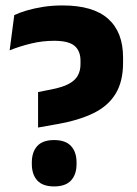

<svg xmlns="http://www.w3.org/2000/svg" viewBox="-20 -672 502 706"><path d="M190 -215.5 120 -203V-333.5L168 -343Q209.5 -351 232.8 -363.5Q256 -376 266 -394Q276 -412 276 -436V-448.5Q276 -485 254 -503.5Q232 -522 179 -522Q136.5 -522 95.5 -512.2Q54.5 -502.5 15.5 -487L32.5 -616.5Q51.5 -625.5 78.5 -633.5Q105.5 -641.5 139 -646.8Q172.5 -652 210 -652Q322.5 -652 377.5 -603Q432.5 -554 432.5 -461V-440.5Q432.5 -372.5 405.2 -327.5Q378 -282.5 324 -256Q270 -229.5 190 -215.5ZM179 13.5Q137 13.5 117 -8.5Q97 -30.5 97 -69V-74.5Q97 -113 117 -135Q137 -157 179 -157Q221 -157 241.2 -135Q261.5 -113 261.5 -74.5V-69Q261.5 -30.5 241.2 -8.5Q221 13.5 179 13.5Z"/></svg>

Font: Anek Devanagari Medium
Style: Bold
Weight: 700
Version: Version 1.003